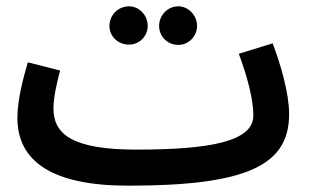

<svg xmlns="http://www.w3.org/2000/svg" viewBox="-20 -566 984 607"><path d="M388 -425C420 -425 447 -451 447 -484C447 -518 420 -546 388 -546C353 -546 326 -518 326 -484C326 -451 353 -425 388 -425ZM544 -424C576 -424 603 -451 603 -484C603 -517 576 -546 544 -546C509 -546 483 -517 483 -484C483 -451 509 -424 544 -424ZM385 21H386C762 21 894 -44 894 -205C894 -272 867 -363 842 -429L735 -396C762 -324 781 -251 781 -201C781 -121 653 -93 411 -93C208 -93 149 -142 149 -223C149 -260 161 -309 170 -343L68 -369C53 -318 35 -250 35 -193C35 -56 145 21 385 21Z"/></svg>

Font: Noto Sans Arabic SemCond SemBd
Style: Regular
Weight: 600
Width: 4
Designer: Monotype Design Team, Nadine Chahine, Nizar Qandah and Khaled Hosny
Foundry: Monotype Imaging Inc.
Version: Version 2.012